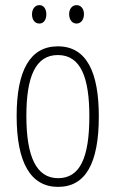

<svg xmlns="http://www.w3.org/2000/svg" viewBox="-20 -720 452 750"><path d="M105 -664C105 -643 116 -628 134 -628C150 -628 161 -642 161 -664C161 -686 150 -700 134 -700C116 -700 105 -684 105 -664ZM250 -665C250 -643 262 -628 279 -628C296 -628 308 -643 308 -665C308 -687 295 -700 279 -700C262 -700 250 -685 250 -665ZM366 -265C366 -437 319 -539 206 -539C97 -539 45 -444 45 -267C45 -84 100 10 207 10C314 10 366 -82 366 -265ZM83 -267C83 -421 119 -505 206 -505C296 -505 329 -416 329 -266C329 -101 291 -24 207 -24C122 -24 83 -108 83 -267Z"/></svg>

Font: Noto Sans Gurmukhi UI ExtraCondensed ExtraLight
Style: Regular
Weight: 200
Width: 2
Designer: Jelle Bosma - Monotype Design Team
Foundry: Monotype Imaging Inc.
Version: Version 2.004